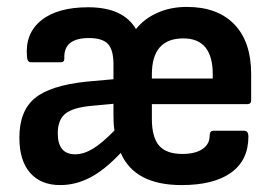

<svg xmlns="http://www.w3.org/2000/svg" viewBox="-20 -524 794 555"><path d="M154 11Q98 11 67 -24.5Q36 -60 36 -126Q36 -203 80.5 -240Q125 -277 230 -288L308 -295V-338Q308 -380 292 -397Q276 -414 237 -414Q163 -414 166 -355Q166 -344 156 -344H69Q59 -344 58 -360Q52 -427 99 -465Q146 -503 235 -503Q336 -503 373 -440Q397 -470 435 -487Q473 -504 520 -504Q609 -504 657.5 -453.5Q706 -403 706 -310V-234Q706 -223 695 -223H419V-180Q419 -127 440 -103Q461 -79 507 -79Q544 -79 565 -93Q586 -107 586 -132Q586 -146 597 -146H686Q698 -146 698 -129Q698 -61 648 -25Q598 11 505 11Q369 11 329 -82Q283 -33 241 -11Q199 11 154 11ZM419 -297H595V-309Q595 -413 510 -413Q419 -413 419 -309ZM197 -78Q222 -78 248.5 -94Q275 -110 311 -147Q309 -157 308.5 -168.5Q308 -180 308 -191V-224L244 -218Q190 -213 168.5 -195Q147 -177 147 -139Q147 -78 197 -78Z"/></svg>

Font: Sofia Sans Semi Condensed
Style: Bold
Weight: 700
Designer: Botio Nikoltchev, Ani Petrova
Foundry: lettersoup
Version: Version 4.100; ttfautohint (v1.8.4.7-5d5b)